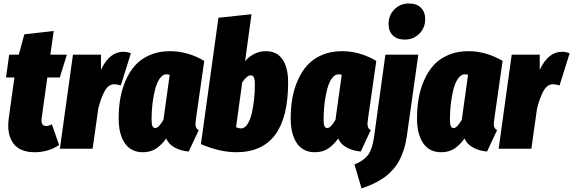

<svg xmlns="http://www.w3.org/2000/svg" viewBox="-20 -845 3257 1091"><path d="M249 -404.8 216.8 -173.8Q210.9 -128.9 242.2 -128.9Q255.4 -128.9 274.9 -138.2L315.9 -21Q255.4 20 175.8 20Q92.3 20 54.9 -31.5Q17.6 -83 29.8 -173.8L62 -404.8H14.2L32.2 -534.2H86.9L118.2 -649.9L285.2 -668.9L266.1 -534.2H359.9L319.8 -404.8Z M680.7 -550.8Q702.6 -550.8 723.6 -542L666.5 -359.9Q642.1 -366.2 629.4 -366.2Q597.2 -366.2 576.2 -329.8Q555.2 -293.5 538.6 -229L506.3 0H320.3L394.5 -534.2H553.7V-448.2Q602.1 -550.8 680.7 -550.8Z M945.3 -554.2Q1046.9 -554.2 1140.6 -499L1093.3 -168Q1088.9 -142.1 1092 -127.4Q1095.2 -112.8 1109.4 -106L1052.2 16.1Q1007.8 12.2 973.1 -6.3Q938.5 -24.9 924.3 -58.1Q896 -19 865.2 0.5Q834.5 20 791.5 20Q724.6 20 689.5 -31Q654.3 -82 654.3 -171.9Q654.3 -231.9 663.6 -285.9Q672.9 -339.8 694.8 -389.6Q716.8 -439.5 749.5 -475.3Q782.2 -511.2 832.5 -532.7Q882.8 -554.2 945.3 -554.2ZM926.3 -422.9Q905.3 -422.9 888.7 -400.1Q872.1 -377.4 862.1 -340.1Q852.1 -302.7 846.7 -258.3Q841.3 -213.9 841.3 -167Q841.3 -138.7 846.4 -127.9Q851.6 -117.2 862.3 -117.2Q881.3 -117.2 908.7 -164.1L944.3 -419.9Q935.5 -422.9 926.3 -422.9Z M1491.2 -554.2Q1552.2 -554.2 1584.7 -508.3Q1617.2 -462.4 1617.2 -376Q1617.2 20 1322.3 20Q1230.5 20 1121.6 -25.9L1221.2 -744.1L1409.2 -764.2L1372.6 -497.1Q1393.6 -522.9 1424.6 -538.6Q1455.6 -554.2 1491.2 -554.2ZM1405.3 -417Q1383.3 -417 1356.4 -377L1321.3 -122.1Q1336.4 -115.2 1349.6 -115.2Q1370.1 -115.2 1386 -139.2Q1401.9 -163.1 1410.6 -201.4Q1419.4 -239.7 1423.8 -280.8Q1428.2 -321.8 1428.2 -361.8Q1428.2 -395 1422.4 -406Q1416.5 -417 1405.3 -417Z M1922.9 -554.2Q2024.4 -554.2 2118.2 -499L2070.8 -168Q2066.4 -142.1 2069.6 -127.4Q2072.8 -112.8 2086.9 -106L2029.8 16.1Q1985.4 12.2 1950.7 -6.3Q1916 -24.9 1901.9 -58.1Q1873.5 -19 1842.8 0.5Q1812 20 1769 20Q1702.1 20 1667 -31Q1631.8 -82 1631.8 -171.9Q1631.8 -231.9 1641.1 -285.9Q1650.4 -339.8 1672.4 -389.6Q1694.3 -439.5 1727.1 -475.3Q1759.8 -511.2 1810.1 -532.7Q1860.4 -554.2 1922.9 -554.2ZM1903.8 -422.9Q1882.8 -422.9 1866.2 -400.1Q1849.6 -377.4 1839.6 -340.1Q1829.6 -302.7 1824.2 -258.3Q1818.8 -213.9 1818.8 -167Q1818.8 -138.7 1824 -127.9Q1829.1 -117.2 1839.8 -117.2Q1858.9 -117.2 1886.2 -164.1L1921.9 -419.9Q1913.1 -422.9 1903.8 -422.9Z M2279.8 -620.1Q2235.8 -620.1 2211.9 -644Q2188 -668 2188 -708Q2188 -758.8 2221.2 -792Q2254.4 -825.2 2303.7 -825.2Q2347.7 -825.2 2371.8 -801Q2396 -776.9 2396 -736.8Q2396 -686.5 2362.5 -653.3Q2329.1 -620.1 2279.8 -620.1ZM2034.7 226.1 1994.1 89.8Q2045.9 68.8 2070.6 36.4Q2095.2 3.9 2105 -63L2169.9 -534.2H2356.9L2292 -73.2Q2286.1 -31.2 2274.7 4.4Q2263.2 40 2249 66.7Q2234.9 93.3 2214.8 116Q2194.8 138.7 2175.8 154.1Q2156.7 169.4 2131.1 183.6Q2105.5 197.8 2084.2 206.8Q2063 215.8 2034.7 226.1Z M2640.6 -554.2Q2742.2 -554.2 2835.9 -499L2788.6 -168Q2784.2 -142.1 2787.4 -127.4Q2790.5 -112.8 2804.7 -106L2747.6 16.1Q2703.1 12.2 2668.5 -6.3Q2633.8 -24.9 2619.6 -58.1Q2591.3 -19 2560.5 0.5Q2529.8 20 2486.8 20Q2419.9 20 2384.8 -31Q2349.6 -82 2349.6 -171.9Q2349.6 -231.9 2358.9 -285.9Q2368.2 -339.8 2390.1 -389.6Q2412.1 -439.5 2444.8 -475.3Q2477.5 -511.2 2527.8 -532.7Q2578.1 -554.2 2640.6 -554.2ZM2621.6 -422.9Q2600.6 -422.9 2584 -400.1Q2567.4 -377.4 2557.4 -340.1Q2547.4 -302.7 2542 -258.3Q2536.6 -213.9 2536.6 -167Q2536.6 -138.7 2541.7 -127.9Q2546.9 -117.2 2557.6 -117.2Q2576.7 -117.2 2604 -164.1L2639.6 -419.9Q2630.9 -422.9 2621.6 -422.9Z M3173.8 -550.8Q3195.8 -550.8 3216.8 -542L3159.7 -359.9Q3135.3 -366.2 3122.6 -366.2Q3090.3 -366.2 3069.3 -329.8Q3048.3 -293.5 3031.7 -229L2999.5 0H2813.5L2887.7 -534.2H3046.9V-448.2Q3095.2 -550.8 3173.8 -550.8Z"/></svg>

Font: Fira Sans Compressed Heavy
Style: Italic
Weight: 900
Width: 3
Italic angle: -8°
Designer: Carrois Corporate & Edenspiekermann AG
Foundry: Carrois Corporate GbR & Edenspiekermann AG
Version: Version 4.203;PS 004.203;hotconv 1.0.88;makeotf.lib2.5.64775